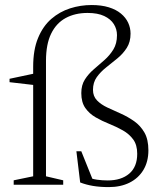

<svg xmlns="http://www.w3.org/2000/svg" viewBox="-20 -735 648 764"><path d="M112 -469.5Q112 -537 131.5 -584Q151 -631 184.2 -659.8Q217.5 -688.5 259 -701.8Q300.5 -715 344.5 -715Q383.5 -715 412.8 -706Q442 -697 461.2 -681Q480.5 -665 490 -644.5Q499.5 -624 499.5 -601Q499.5 -568 484.5 -544.5Q469.5 -521 447.2 -502.8Q425 -484.5 402.5 -466.8Q380 -449 365 -428Q350 -407 350 -377.5Q350 -352 366 -335.5Q382 -319 407.2 -307.2Q432.5 -295.5 460.5 -283Q488.5 -270.5 513.8 -252.8Q539 -235 554.8 -207.5Q570.5 -180 570.5 -137Q570.5 -92 550.8 -59Q531 -26 495.5 -8.2Q460 9.5 413 9.5Q378 9.5 350 4.8Q322 0 299 -9L284 -133H303.5L354 -7.5L322.5 -32.5Q344.5 -23 365.8 -20Q387 -17 408.5 -17Q462.5 -17 494.2 -44Q526 -71 526 -123Q526 -158.5 510 -180.2Q494 -202 468.8 -216.2Q443.5 -230.5 414.8 -242Q386 -253.5 360.8 -268Q335.5 -282.5 319.5 -305.2Q303.5 -328 303.5 -364.5Q303.5 -396.5 317.8 -418.8Q332 -441 353.2 -459.2Q374.5 -477.5 395.5 -496Q416.5 -514.5 431 -538Q445.5 -561.5 445.5 -595Q445.5 -619 433 -639Q420.5 -659 394.8 -671.2Q369 -683.5 328.5 -683.5Q278.5 -683.5 241.2 -663.2Q204 -643 183.5 -601Q163 -559 163 -493V-33.5L231.5 -17.5V0H34.5V-17.5L112 -33.5ZM119.5 -443 112.5 -397 18 -408V-421.5Z"/></svg>

Font: Newsreader 16pt 16pt Light
Style: Regular
Weight: 300
Version: Version 1.003